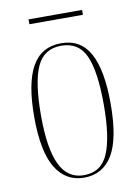

<svg xmlns="http://www.w3.org/2000/svg" viewBox="-78 -714 566 777"><g transform="rotate(-10 205.0 -325.0)"><path d="M205 10Q130 10 89 -57Q48 -124 48 -267Q48 -405 86.5 -473.5Q125 -542 207 -542Q287 -542 324.5 -473Q362 -404 362 -267Q362 -122 322 -56Q282 10 205 10ZM206 0Q277 0 305.5 -66.5Q334 -133 334 -267Q334 -404 305.5 -468Q277 -532 205 -532Q134 -532 105 -468Q76 -404 76 -267Q76 -132 107.5 -66Q139 0 206 0ZM94 -640V-660H314V-640Z"/></g></svg>

Font: Noto Serif Display ExtraCondensed Thin
Style: Regular
Weight: 100
Width: 2
Designer: Monotype Design Team
Foundry: Monotype Imaging Inc.
Version: Version 2.009